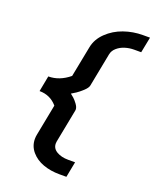

<svg xmlns="http://www.w3.org/2000/svg" viewBox="-163 -862 872 1083"><g transform="rotate(20 273.0 -320.5)"><path d="M234.4 -320.8Q244.1 -313.5 254.6 -304.2Q265.1 -294.9 278.1 -277.3Q291 -259.8 291 -245.6Q291 -242.2 290.5 -240.2L251.5 -39.1Q250.5 -35.2 250.5 -27.3Q250.5 2.4 278.6 18.8Q306.6 35.2 347.2 35.2H389.2L371.1 128.9H329.1Q275.4 128.9 231 112.8Q186.5 96.7 158.7 64Q130.9 31.2 130.9 -11.7Q130.9 -25.4 133.8 -39.1L169.9 -225.1Q128.4 -273.9 63.5 -273.9L81.5 -368.2Q147.9 -368.2 207 -417L243.2 -602.1Q252.9 -652.8 293.7 -692.1Q334.5 -731.4 389.6 -750.7Q444.8 -770 503.9 -770H545.9L527.3 -675.8H485.4Q457 -675.8 430.9 -667.7Q404.8 -659.7 385 -642.6Q365.2 -625.5 360.8 -602.1L321.8 -400.9Q318.8 -386.2 297.9 -366.9Q276.9 -347.7 261.5 -337.6Q246.1 -327.6 234.4 -320.8Z"/></g></svg>

Font: Aurulent Sans
Style: BoldItalic
Weight: 700
Italic angle: -11°
Version: Version 2007.05.04